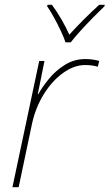

<svg xmlns="http://www.w3.org/2000/svg" viewBox="-20 -783 458 803"><path d="M32 0 144 -528H166L138 -389H140Q156 -418 184 -452.5Q212 -487 251 -511.5Q290 -536 336 -536Q369 -536 395 -528L389 -504Q379 -507 366 -509Q353 -511 336 -511Q290 -511 244 -478Q198 -445 163.5 -389.5Q129 -334 114 -266L58 0ZM254 -606Q247 -627 234 -654.5Q221 -682 206 -709.5Q191 -737 177 -757L179 -763H197Q218 -735 237.5 -701Q257 -667 270 -638Q296 -667 330 -701Q364 -735 395 -763H418L417 -757Q396 -737 369 -709.5Q342 -682 317 -654.5Q292 -627 276 -606Z"/></svg>

Font: Noto Sans Thin
Style: Italic
Weight: 100
Italic angle: -12°
Designer: Monotype Design Team
Foundry: Monotype Imaging Inc.
Version: Version 2.013; ttfautohint (v1.8.4.7-5d5b)